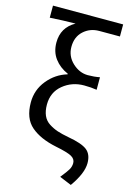

<svg xmlns="http://www.w3.org/2000/svg" viewBox="-146 -866 772 1141"><g transform="rotate(15 240.0 -295.0)"><path d="M410.2 206.1 336.9 175.8Q369.1 135.7 379.9 117.2Q390.6 98.6 390.6 77.1Q390.6 51.8 364.7 37.6Q338.9 23.4 265.6 8.8Q166 -11.7 109.9 -60.1Q53.7 -108.4 53.7 -207Q53.7 -284.2 102.5 -343.8Q151.4 -403.3 221.7 -423.8V-427.7Q169.9 -450.2 139.2 -491.2Q108.4 -532.2 108.4 -589.8Q108.4 -682.6 189.5 -727.5Q110.4 -726.6 32.2 -721.7V-795.9H463.9V-721.7H336.9Q280.3 -721.7 240.7 -685.5Q201.2 -649.4 201.2 -587.9Q201.2 -530.3 244.1 -490.2Q287.1 -450.2 338.9 -450.2Q377.9 -450.2 412.1 -457V-379.9Q377 -385.7 334 -385.7Q259.8 -385.7 204.6 -340.3Q149.4 -294.9 149.4 -218.8Q149.4 -179.7 161.6 -151.9Q173.8 -124 199.7 -107.4Q225.6 -90.8 253.4 -81.5Q281.2 -72.3 323.2 -64.5Q407.2 -49.8 439.9 -24.4Q472.7 1 472.7 55.7Q472.7 118.2 410.2 206.1Z"/></g></svg>

Font: irohakakuC Regular
Style: Regular
Weight: 400
Designer: [Source Han Sans]
Ryoko NISHIZUKA Ë•øÂ°öÊ∂ºÂ≠ê (kana & ideographs); Paul D. Hunt (Latin, Greek & Cyrillic); Wenlong ZHAN
Version: Version 1.001.20160904